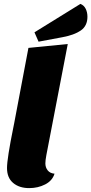

<svg xmlns="http://www.w3.org/2000/svg" viewBox="-20 -946 469 986"><path d="M213 -107Q213 -86 225 -71Q237 -56 260 -54Q249 -18 212 1Q175 20 130 20Q79 20 47.5 -6.5Q16 -33 16 -83Q16 -132 49 -294L53 -314L126 -700L328 -720L218 -149Q213 -122 213 -107ZM429 -860Q429 -813 395 -789.5Q361 -766 301 -755L178 -732L157 -780L393 -926Q411 -919 420 -901Q429 -883 429 -860Z"/></svg>

Font: Sansita ExtraBold Italic
Style: Regular
Weight: 800
Italic angle: -11°
Designer: Pablo Cosgaya
Foundry: Omnibus-Type
Version: Version 1.006